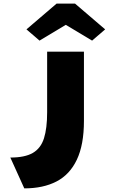

<svg xmlns="http://www.w3.org/2000/svg" viewBox="-20 -820 639 1059"><path d="M114 219 37 49Q117 49 161 23.5Q205 -2 222.5 -57Q240 -112 240 -201V-535H443V-153Q443 -22 404 60.5Q365 143 291.5 181Q218 219 114 219ZM198 -596 126 -658 292 -800H394L560 -658L488 -596L328 -692H358Z"/></svg>

Font: Lexend Zetta Black
Style: Regular
Weight: 900
Designer: Bonnie Shaver-Troup, Thomas Jockin
Foundry: Lexend
Version: Version 1.007